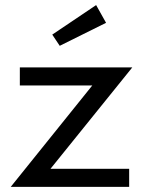

<svg xmlns="http://www.w3.org/2000/svg" viewBox="-20 -728 558 748"><path d="M21.8 0 339.5 -395H57.3V-465.5H495.5L176.8 -70.5H483.2V0ZM354.5 -708.2 393.2 -639.1 212.7 -549.5 183.6 -593.2Z"/></svg>

Font: Spartan Med
Style: Regular
Weight: 500
Designer: Matt Bailey, Mirko Velimirovic
Foundry: Matt Bailey
Version: Version 1.005